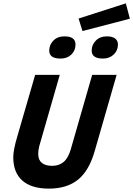

<svg xmlns="http://www.w3.org/2000/svg" viewBox="-20 -1096 785 1131"><path d="M465.8 -913.1 442.9 -986.8 721.2 -1076.2 745.1 -985.8ZM336.9 -751Q270 -751 270 -797.9Q270 -831.5 294.2 -856.7Q318.4 -881.8 359.9 -881.8Q424.8 -881.8 424.8 -834Q424.8 -798.3 400.4 -774.7Q376 -751 336.9 -751ZM586.9 -751Q520 -751 520 -797.9Q520 -831.5 544.4 -856.7Q568.8 -881.8 609.9 -881.8Q641.6 -881.8 658.2 -869.1Q674.8 -856.4 674.8 -834Q674.8 -798.8 649.9 -774.9Q625 -751 586.9 -751ZM397 -216.8 522.9 -654.8H667L538.1 -207Q504.9 -90.3 439.5 -37.6Q374 15.1 268.1 15.1Q165.5 15.1 111.8 -32.2Q58.1 -79.6 58.1 -169.9Q58.1 -213.4 83 -295.9L187 -654.8H332L210.9 -233.9Q205.1 -210 205.1 -189Q205.1 -153.8 226.6 -136.5Q248 -119.1 287.1 -119.1Q328.1 -119.1 355.2 -142.3Q382.3 -165.5 397 -216.8Z"/></svg>

Font: IntelOne Mono Bold
Style: Italic
Weight: 700
Italic angle: -16°
Designer: Fred Shallcrass
Foundry: Frere-Jones Type LLC
Version: Version 1.200;hotconv 1.1.0;makeotfexe 2.6.0;FJTRelease1.2